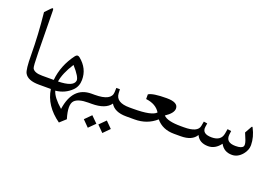

<svg xmlns="http://www.w3.org/2000/svg" viewBox="-105 -918 2144 1470"><g transform="rotate(20 967.0 -183.0)"><path d="M209.5 -72.8Q209.5 -72.8 216.8 -72.8Q231 -72.8 231 -37.1V-34.7Q231 0 216.8 0H209.5Q118.7 0 92.3 -47.4Q76.7 -74.7 76.2 -193.4Q75.2 -358.4 56.6 -535.2L97.7 -578.1Q116.2 -597.2 116.2 -568.4Q119.6 -397 121.1 -225.6Q122.6 -116.7 129.4 -103Q145.5 -72.8 209.5 -72.8Z M612.8 -72.8Q612.8 -72.8 624.5 -72.8Q638.7 -72.8 638.7 -37.1V-34.7Q638.7 0 624.5 0H612.8Q531.2 0 501.5 30.8Q468.3 65.9 501.5 175.8L452.6 220.2Q326.2 130.4 307.1 0H212.9Q184.1 0 184.1 -34.2Q184.1 -34.2 184.1 -38.1Q184.1 -72.8 212.9 -72.8H304.2Q315.9 -194.3 394 -298.3Q409.7 -319.3 429.7 -303.7Q509.3 -239.3 507.8 -146Q507.3 -94.2 474.1 -60.5Q420.9 -7.3 343.3 0.5Q356.9 50.8 432.6 116.7Q460 -72.8 612.8 -72.8ZM338.9 -72.8Q461.4 -75.2 470.7 -125.5Q476.1 -155.3 407.2 -232.4Q349.6 -142.6 338.9 -72.8Z M920.9 0Q825.7 0 792 -57.6Q752.4 0 639.2 0H620.6Q591.8 0 591.8 -34.2V-38.1Q591.8 -72.8 620.6 -72.8H637.7Q772.5 -72.8 774.4 -144.5L775.4 -179.2H804.7L806.2 -146Q810.1 -72.8 920.9 -72.8H929.2Q943.4 -72.8 943.4 -37.1V-34.7Q943.4 0 929.2 0ZM792.5 80.1 843.3 130.9 792.5 182.1 741.7 130.9ZM674.3 80.1 725.6 130.9 674.3 182.1 623.5 130.9Z M1310.1 0Q1216.3 0 1163.1 -64Q1091.3 0 988.8 0H924.3Q895.5 0 895.5 -34.2V-38.1Q895.5 -72.8 924.3 -72.8H950.7Q1103 -72.8 1136.2 -110.4Q1101.6 -167.5 1019 -177.2V-215.3Q1052.2 -237.3 1166 -237.3Q1258.3 -237.3 1258.8 -187Q1259.3 -148.9 1196.8 -107.9Q1228 -72.8 1340.8 -72.8H1348.1Q1362.3 -72.8 1362.3 -37.1V-34.7Q1362.3 0 1348.1 0Z M1364.3 -72.8Q1476.1 -72.8 1486.3 -127.9L1493.2 -166L1522.5 -161.6L1518.1 -133.3Q1508.8 -72.8 1590.3 -72.8Q1666.5 -72.8 1677.2 -136.2L1683.6 -173.8L1714.4 -169.4L1710.9 -140.6Q1702.6 -73.2 1784.2 -73.2Q1834.5 -73.2 1845.7 -93.3Q1853 -106.9 1840.8 -141.1Q1830.6 -168.9 1818.4 -195.8L1848.1 -249Q1854.5 -260.7 1859.4 -251.5Q1894 -186 1894.5 -119.6Q1894.5 -79.1 1864.7 -43Q1828.6 0 1781.7 0Q1716.3 0.5 1686 -55.7Q1645 0 1586.9 0Q1515.1 -0.5 1490.2 -55.7Q1457.5 0 1364.3 0H1344.2Q1315.4 0 1315.4 -34.2V-38.1Q1315.4 -72.8 1344.2 -72.8Z"/></g></svg>

Font: Parastoo Print
Style: Print
Weight: 400
Foundry: Saber Rastikerdar (saber.rastikerdar@gmail.com)
Version: Version 1.0.0-alpha5